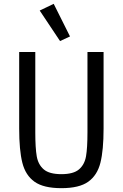

<svg xmlns="http://www.w3.org/2000/svg" viewBox="-20 -969 640 1001"><path d="M164 -698V-279Q164 -198 171.5 -154.5Q179 -111 208 -86Q237 -61 300 -61Q363 -61 392 -86Q421 -111 428.5 -154.5Q436 -198 436 -279V-698H520V-299Q520 -186 503.5 -120.5Q487 -55 440 -21.5Q393 12 300 12Q207 12 160 -21.5Q113 -55 96.5 -120.5Q80 -186 80 -299V-698ZM187 -914 260 -949 345 -779 293 -755Z"/></svg>

Font: iA Writer Duo S
Style: Regular
Weight: 400
Designer: Mike Abbink, Paul van der Laan, Pieter van Rosmalen, Oliver Reichenstein
Foundry: Bold Monday and Information Architects Inc.
Version: Version 2.000